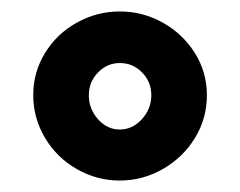

<svg xmlns="http://www.w3.org/2000/svg" viewBox="-20 -736 419 335"><path d="M38 -570Q38 -610 58.5 -643.5Q79 -677 114 -696.5Q149 -716 189 -716Q229 -716 264 -696.5Q299 -677 320 -643.5Q341 -610 341 -570Q341 -529 320 -495Q299 -461 264 -441Q229 -421 189 -421Q149 -421 114 -441Q79 -461 58.5 -495.5Q38 -530 38 -570ZM189 -510Q211 -510 227.5 -528Q244 -546 244 -570Q244 -593 228 -609.5Q212 -626 189 -626Q167 -626 151 -609.5Q135 -593 135 -570Q135 -546 151 -528Q167 -510 189 -510Z"/></svg>

Font: Oak Sans
Style: Bold
Weight: 700
Designer: Erik Kennedy, Walven
Foundry: Erik Kennedy, Walven
Version: Version 1.000